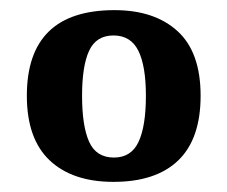

<svg xmlns="http://www.w3.org/2000/svg" viewBox="-20 -739 449 379"><path d="M204 -380Q123 -380 78 -422.5Q33 -465 33 -550Q33 -719 206 -719Q285 -719 330.5 -677.5Q376 -636 376 -550Q376 -465 332 -422.5Q288 -380 204 -380ZM205 -428Q239 -428 253.5 -459Q268 -490 268 -550Q268 -609 253 -639Q238 -669 204 -669Q170 -669 156 -639Q142 -609 142 -550Q142 -490 156 -459Q170 -428 205 -428Z"/></svg>

Font: Noto Serif Khmer SemiCondensed
Style: Bold
Weight: 700
Width: 4
Designer: Danh Hong and the Monotype Design Team
Foundry: Monotype Imaging Inc.
Version: Version 2.004; ttfautohint (v1.8.4.7-5d5b)